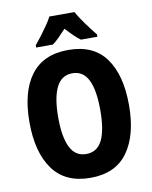

<svg xmlns="http://www.w3.org/2000/svg" viewBox="-100 -1004 862 1087"><g transform="rotate(-10 331.0 -460.0)"><path d="M617 -358Q617 -186 546.5 -88Q476 10 332 10Q187 10 116 -88.5Q45 -187 45 -359Q45 -534 116.5 -629.5Q188 -725 332 -725Q477 -725 547 -628Q617 -531 617 -358ZM210 -358Q210 -245 239.5 -186Q269 -127 331 -127Q394 -127 423 -185Q452 -243 452 -358Q452 -473 423 -532Q394 -591 332 -591Q269 -591 239.5 -531Q210 -471 210 -358ZM404 -930Q423 -896 451.5 -857Q480 -818 508 -783V-770H413Q394 -784 374 -803.5Q354 -823 332 -847Q309 -822 289.5 -802.5Q270 -783 252 -770H156V-783Q172 -802 192.5 -829Q213 -856 231.5 -883Q250 -910 260 -930Z"/></g></svg>

Font: Noto Sans Hebrew Condensed ExtraBold
Style: Regular
Weight: 800
Width: 3
Designer: Monotype Design Team
Foundry: Monotype Imaging Inc.
Version: Version 2.004; ttfautohint (v1.8.4.7-5d5b)